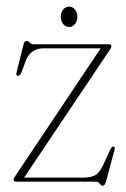

<svg xmlns="http://www.w3.org/2000/svg" viewBox="-20 -562 390 594"><path d="M320.5 -409 54.5 -12.5H238Q262 -12.5 275.5 -20.5Q289 -28.5 300.5 -54.5L321.5 -100Q326 -109 331 -108.5Q337 -108 334.5 -99L308.5 -2.5Q304.5 12.5 298.5 12.5Q292.5 12.5 288.5 6.2Q284.5 0 273.5 0H30Q22 0 22 -6Q22 -9.5 26 -15.5L291.5 -412.5H115Q71.5 -412.5 57.5 -368L46 -337Q42 -327.5 36 -327.5Q28.5 -327.5 31 -337.5L52.5 -423.5Q55.5 -435.5 62 -435.5Q68 -435.5 71.8 -430.2Q75.5 -425 85 -425H316.5Q324.5 -425 324.5 -419Q324.5 -415.5 320.5 -409ZM194 -478.5Q182.5 -478.5 175.2 -488Q168 -497.5 168 -510.5Q168 -523 175.2 -532.2Q182.5 -541.5 194 -541.5Q205 -541.5 212.2 -532.2Q219.5 -523 219.5 -510.5Q219.5 -497.5 212.2 -488Q205 -478.5 194 -478.5Z"/></svg>

Font: Fraunces 144pt S050 Thin
Style: Regular
Weight: 100
Version: Version 1.000; ttfautohint (v1.8.3)